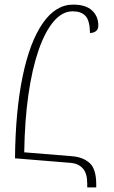

<svg xmlns="http://www.w3.org/2000/svg" viewBox="-20 -749 493 832"><path d="M358 63V47Q358 2 339 -19Q320 -40 289 -43L45 -63Q47 -268 78 -417.5Q109 -567 165 -648Q221 -729 297 -729Q351 -729 378.5 -704Q406 -679 406 -638Q406 -621 395 -613.5Q384 -606 370 -606Q369 -661 350 -680.5Q331 -700 295 -700Q250 -700 212.5 -656Q175 -612 147 -531Q119 -450 103 -338Q87 -226 85 -89L293 -72Q341 -68 369 -42Q397 -16 397 50V63Z"/></svg>

Font: Noto Serif Armenian SemiCondensed ExtraLight
Style: Regular
Weight: 200
Width: 4
Designer: Monotype Design Team
Foundry: Monotype Imaging Inc.
Version: Version 2.008; ttfautohint (v1.8.4.7-5d5b)